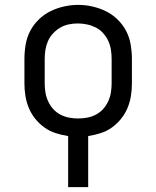

<svg xmlns="http://www.w3.org/2000/svg" viewBox="-20 -551 640 786"><path d="M259 215V6Q233 2 208 -6Q183 -14 162 -29Q141 -44 124.5 -64.5Q108 -85 98 -109Q88 -133 84 -158.5Q80 -184 80 -210V-310Q80 -339 85 -368.5Q90 -398 103.5 -424Q117 -450 138.5 -471Q160 -492 186.5 -505Q213 -518 242 -524.5Q271 -531 300 -531Q329 -531 358 -524.5Q387 -518 413.5 -505Q440 -492 461.5 -471Q483 -450 496.5 -424Q510 -398 515 -368.5Q520 -339 520 -310V-210Q520 -184 516 -158.5Q512 -133 502 -109Q492 -85 475.5 -64.5Q459 -44 438 -29Q417 -14 392 -6Q367 2 341 6V215ZM300 -66Q319 -66 337.5 -69.5Q356 -73 373 -82Q390 -91 402.5 -105Q415 -119 423 -136.5Q431 -154 434 -172.5Q437 -191 437 -210V-310Q437 -329 434 -348Q431 -367 423 -384Q415 -401 402 -415.5Q389 -430 372 -438.5Q355 -447 336 -451Q317 -455 298 -455Q279 -455 260.5 -451Q242 -447 226 -437.5Q210 -428 197 -414Q184 -400 176.5 -383Q169 -366 166 -347.5Q163 -329 163 -310V-210Q163 -191 166 -172.5Q169 -154 177 -136.5Q185 -119 197.5 -105Q210 -91 227 -82Q244 -73 262.5 -69.5Q281 -66 300 -66Z"/></svg>

Font: Zed Mono Extended
Style: Regular
Weight: 400
Width: 7
Monospace: yes
Designer: Belleve Invis
Foundry: Belleve Invis
Version: Version 1.0.0; ttfautohint (v1.8.4)